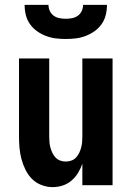

<svg xmlns="http://www.w3.org/2000/svg" viewBox="-20 -760 540 788"><path d="M196 8Q173 8 150.5 -0.5Q128 -9 111.5 -25.5Q95 -42 84.5 -63.5Q74 -85 68 -107.5Q62 -130 60 -153.5Q58 -177 58 -200V-520H182V-200Q182 -188 183 -176.5Q184 -165 187 -154Q190 -143 195 -132.5Q200 -122 208 -113.5Q216 -105 227 -101Q238 -97 250 -97Q262 -97 273 -101Q284 -105 292 -113.5Q300 -122 305 -132.5Q310 -143 313 -154Q316 -165 317 -176.5Q318 -188 318 -200V-520H442V0H318V-88Q311 -68 300 -50Q289 -32 273 -18.5Q257 -5 237 1.5Q217 8 196 8ZM250 -600Q229 -600 208.5 -602.5Q188 -605 168.5 -612.5Q149 -620 132 -632Q115 -644 103 -661Q91 -678 86 -698.5Q81 -719 81 -740H179Q179 -727 184.5 -715Q190 -703 200.5 -695.5Q211 -688 224 -685.5Q237 -683 250 -683Q263 -683 276 -685.5Q289 -688 299.5 -695.5Q310 -703 315.5 -715Q321 -727 321 -740H419Q419 -719 414 -698.5Q409 -678 397 -661Q385 -644 368 -632Q351 -620 331.5 -612.5Q312 -605 291.5 -602.5Q271 -600 250 -600Z"/></svg>

Font: Iosevka Term Curly Extrabold
Style: Regular
Weight: 800
Designer: Belleve Invis
Foundry: Belleve Invis
Version: Version 32.3.0